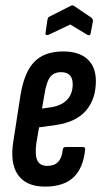

<svg xmlns="http://www.w3.org/2000/svg" viewBox="-20 -687 379 713"><path d="M147 6Q77 6 46.5 -38Q16 -82 30 -165L56 -333Q70 -419 107.5 -457.5Q145 -496 215 -496Q273 -496 304.5 -467.5Q336 -439 336 -386Q336 -319 299.5 -276.5Q263 -234 189 -223L125 -214L115 -156Q109 -112 118.5 -91.5Q128 -71 156 -71Q182 -71 196 -86Q210 -101 213 -131Q214 -141 224 -141H287Q298 -141 296 -131Q289 -62 252.5 -28Q216 6 147 6ZM136 -284 172 -289Q211 -296 230.5 -318Q250 -340 250 -374Q250 -419 207 -419Q180 -419 166 -400.5Q152 -382 145 -336ZM161 -558Q155 -556 151.5 -557.5Q148 -559 149 -564L156 -613Q157 -618 158.5 -621Q160 -624 165 -626L242 -665Q249 -669 255 -665L317 -623Q326 -617 325 -608L317 -565Q315 -552 304 -558L241 -596Z"/></svg>

Font: Sofia Sans Extra Condensed SemiBold
Style: Italic
Weight: 600
Italic angle: -9°
Designer: Botio Nikoltchev, Ani Petrova
Foundry: lettersoup
Version: Version 4.101